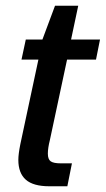

<svg xmlns="http://www.w3.org/2000/svg" viewBox="-20 -650 369 670"><path d="M44 -92Q44 -112 51 -147L114 -442H55L70 -512H128L172 -630H253L228 -512H329L315 -442H214L154 -161Q147 -133 147 -114Q147 -94 157 -87Q167 -80 192 -80H231L215 0H152Q96 0 70 -23Q44 -46 44 -92Z"/></svg>

Font: Decalotype Medium Italic
Style: Regular
Weight: 500
Italic angle: -12°
Designer: Alfredo Marco Pradil
Foundry: Alfredo Marco Pradil
Version: Version 1.0